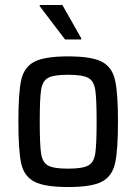

<svg xmlns="http://www.w3.org/2000/svg" viewBox="-20 -745 549 773"><path d="M54 -255Q54 -372 65.5 -423.5Q77 -475 118.5 -496.5Q160 -518 254 -518Q349 -518 390 -496.5Q431 -475 443 -423.5Q455 -372 455 -255Q455 -138 443 -86.5Q431 -35 390 -13.5Q349 8 254 8Q160 8 118.5 -13.5Q77 -35 65.5 -86.5Q54 -138 54 -255ZM369 -255Q369 -348 363.5 -383.5Q358 -419 335 -431.5Q312 -444 254 -444Q196 -444 173.5 -431.5Q151 -419 145.5 -383.5Q140 -348 140 -255Q140 -162 145.5 -126.5Q151 -91 173.5 -78.5Q196 -66 254 -66Q312 -66 335 -78.5Q358 -91 363.5 -126.5Q369 -162 369 -255ZM242 -586 140 -720V-725H231L307 -591V-586Z"/></svg>

Font: Saira Semi Condensed
Style: Regular
Weight: 400
Width: 4
Designer: Hector Gatti with collaboration of the Omnibus-Type team
Foundry: Omnibus-Type
Version: Version 1.001; ttfautohint (v1.8)